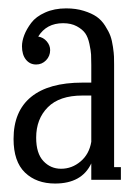

<svg xmlns="http://www.w3.org/2000/svg" viewBox="-20 -704 327 456"><path d="M251 -550.8V-307.1H267.1V-276.9H196.8V-315.9Q174.3 -268.1 110.8 -268.1Q66.4 -268.1 39.3 -294.2Q12.2 -320.3 12.2 -374Q12.2 -439.9 54 -473.9Q95.7 -507.8 175.8 -507.8H196.8V-549.8Q196.8 -565.4 196.3 -574.5Q195.8 -583.5 192.4 -599.6Q189 -615.7 182.4 -625Q175.8 -634.3 162.4 -641.6Q148.9 -648.9 129.9 -648.9Q90.3 -648.9 70.8 -617.2Q83 -615.2 91.1 -605.7Q99.1 -596.2 99.1 -585Q99.1 -570.8 89.4 -560.8Q79.6 -550.8 65.9 -550.8Q50.8 -550.8 41.5 -562.5Q32.2 -574.2 32.2 -594.2Q32.2 -606.4 37.6 -620.6Q43 -634.8 54.2 -649.7Q65.4 -664.6 87.2 -674.3Q108.9 -684.1 137.2 -684.1Q160.6 -684.1 179.2 -678.2Q197.8 -672.4 209.5 -664.3Q221.2 -656.2 229.7 -642.8Q238.3 -629.4 242.2 -618.7Q246.1 -607.9 248.3 -592.5Q250.5 -577.1 250.7 -569.8Q251 -562.5 251 -550.8ZM125 -303.2Q150.9 -303.2 171.4 -320.6Q191.9 -337.9 196.8 -367.2V-477.1H175.8Q121.1 -477.1 93.5 -449.2Q65.9 -421.4 65.9 -377Q65.9 -339.8 83 -321.5Q100.1 -303.2 125 -303.2Z"/></svg>

Font: Margherita Light
Style: Regular
Weight: 300
Designer: James Puckett
Foundry: Dunwich Type Founders
Version: Version 1.008;hotconv 1.0.109;makeotfexe 2.5.65596